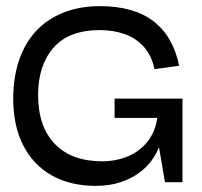

<svg xmlns="http://www.w3.org/2000/svg" viewBox="-20 -593 656 625"><path d="M291 12Q209 12 148.5 -22Q88 -56 55 -121Q22 -186 23 -279Q25 -373 60 -439Q95 -505 158.5 -539Q222 -573 305 -573Q416 -573 480 -523.5Q544 -474 563 -379L483 -368Q473 -414 447 -442Q421 -470 384.5 -482.5Q348 -495 305 -495Q204 -495 154 -437.5Q104 -380 104 -284Q104 -181 158.5 -124.5Q213 -68 312 -68Q357 -68 395 -83.5Q433 -99 459 -130.5Q485 -162 492 -209H353V-272H574V0H517L498 -111H496Q489 -92 473.5 -70.5Q458 -49 433 -30.5Q408 -12 372.5 0Q337 12 291 12Z"/></svg>

Font: Darker Grotesque SemiBold
Style: Regular
Weight: 600
Designer: Gabriel Lam
Foundry: TypeRant
Version: Version 1.000;gftools[0.9.28]